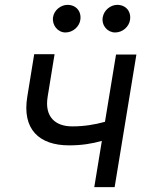

<svg xmlns="http://www.w3.org/2000/svg" viewBox="-20 -770 614 790"><path d="M541.2 -545.5H457.4L411.9 -268.8C369.3 -257.1 326.7 -250 277 -250C208.5 -250 162.3 -288.4 176.1 -372.2L204.5 -546.9H120.7L92.3 -372.2C70.3 -238.6 140.3 -171.9 264.2 -171.9C315.3 -171.9 357.6 -178.6 399.1 -190.3L367.9 0H451.7ZM198.2 -698.9C193.5 -666.2 218 -636.4 249.3 -636.4C280.5 -636.4 306.1 -660.5 310.4 -687.5C316.1 -723 293.3 -750 257.8 -750C230.8 -750 202.4 -728.7 198.2 -698.9ZM402.7 -698.9C397 -664.8 422.6 -636.4 453.8 -636.4C485.1 -636.4 510.7 -660.5 514.9 -687.5C520.6 -723 497.9 -750 462.4 -750C435.4 -750 407.7 -728.7 402.7 -698.9Z"/></svg>

Font: Magic Ui Pro
Style: Italic
Weight: 400
Italic angle: -9.39999°
Designer: Stefan Endress, Andreas Faust
Version: Version 1.000;FEAKit 1.0